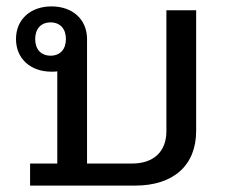

<svg xmlns="http://www.w3.org/2000/svg" viewBox="-20 -580 731 600"><path d="M74 -69V0H402C522 0 593 -63 593 -171V-548H500V-170C500 -106 460 -69 393 -69H252V-458C252 -520 206 -560 141 -560C76 -560 30 -520 30 -458C30 -396 76 -356 141 -356C147 -356 152 -356 159 -357V-69ZM138 -406C108 -406 90 -426 90 -458C90 -490 108 -510 138 -510C168 -510 186 -490 186 -458C186 -426 168 -406 138 -406Z"/></svg>

Font: IBM Plex Thai Looped Text
Style: Regular
Weight: 450
Designer: Mike Abbink, Paul van der Laan, Pieter van Rosmalen, Ben Mitchell, Mark Frömberg
Foundry: Bold Monday
Version: Version 1.0